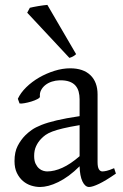

<svg xmlns="http://www.w3.org/2000/svg" viewBox="-20 -747 499 782"><path d="M171.9 -48.8Q201.2 -48.8 234.1 -63.7Q267.1 -78.6 304.2 -110.8V-237.3Q263.2 -230.5 236.6 -224.1Q210 -217.8 192.9 -211.2Q175.8 -204.6 165.5 -197.3Q155.3 -189.9 147.5 -181.6Q134.8 -168.5 127 -151.6Q119.1 -134.8 119.1 -111.8Q119.1 -92.3 125 -80.1Q130.9 -67.9 139.2 -60.8Q147.5 -53.7 156.5 -51.3Q165.5 -48.8 171.9 -48.8ZM452.1 -40Q410.6 -11.2 383.5 1.7Q356.4 14.6 342.8 14.6Q326.7 14.6 315.9 -7.8Q305.2 -30.3 304.2 -69.8Q282.2 -47.9 260.3 -31.7Q238.3 -15.6 217.3 -5.4Q196.3 4.9 177.5 9.8Q158.7 14.6 143.1 14.6Q125.5 14.6 106.9 8.8Q88.4 2.9 73.5 -9.8Q58.6 -22.5 48.8 -42.5Q39.1 -62.5 39.1 -90.8Q39.1 -127.9 52 -152.8Q64.9 -177.7 83 -195.8Q94.7 -207.5 109.6 -218Q124.5 -228.5 149.2 -238.3Q173.8 -248 210.9 -256.8Q248 -265.6 304.2 -273.9V-342.8Q304.2 -359.4 300.3 -373.8Q296.4 -388.2 287.1 -398.7Q277.8 -409.2 262 -414.8Q246.1 -420.4 222.2 -419.9Q206.5 -419.4 191.4 -414.6Q176.3 -409.7 165 -400.9Q153.8 -392.1 147.5 -380.1Q141.1 -368.2 142.6 -353.5Q143.1 -349.1 132.6 -343.5Q122.1 -337.9 107.7 -333.5Q93.3 -329.1 79.3 -326.7Q65.4 -324.2 59.6 -325.7L52.7 -344.7Q64 -369.1 86.9 -391.6Q109.9 -414.1 139.4 -431.2Q168.9 -448.2 201.9 -458.5Q234.9 -468.8 265.6 -468.8Q319.3 -468.8 348.4 -440.7Q377.4 -412.6 377.4 -362.3V-86.9Q377.4 -66.4 382.8 -57.6Q388.2 -48.8 397 -48.8Q403.8 -48.8 414.6 -51.3Q425.3 -53.7 444.8 -62ZM290 -526.4Q283.7 -520.5 277.3 -517.1Q271 -513.7 262.7 -511.2L90.8 -695.3L101.6 -715.3Q106.4 -716.8 116 -718.5Q125.5 -720.2 136 -722.2Q146.5 -724.1 156.7 -725.3Q167 -726.6 172.9 -727.1Z"/></svg>

Font: Gentium Basic
Style: Regular
Weight: 400
Designer: J. Victor Gaultney and Annie Olsen
Foundry: SIL International
Version: Version 1.100